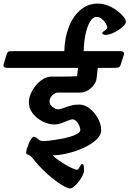

<svg xmlns="http://www.w3.org/2000/svg" viewBox="-86 -893 727 1078"><path d="M-65 -534 -49 -587Q-44 -604 -33 -605Q-22 -606 0 -606H275Q277 -681 300.5 -741.5Q324 -802 366 -837.5Q408 -873 464 -873Q491 -873 519 -862Q547 -851 569.5 -834.5Q592 -818 606.5 -800.5Q621 -783 621 -771Q621 -761 609 -748.5Q597 -736 578.5 -724Q560 -712 541 -704.5Q522 -697 509 -697Q499 -697 493.5 -700Q488 -703 488 -707Q488 -712 495 -716.5Q502 -721 509 -726.5Q516 -732 516 -738Q516 -748 507.5 -762Q499 -776 485.5 -787Q472 -798 456 -798Q436 -798 420 -772Q404 -746 394.5 -702.5Q385 -659 384 -606H588Q616 -606 609 -584L592 -531Q587 -515 576 -513.5Q565 -512 543 -512H463L456 -451Q454 -434 440.5 -415.5Q427 -397 406.5 -385Q386 -373 362 -373Q339 -373 313.5 -373Q288 -373 267.5 -373Q247 -373 238 -373Q223 -373 207.5 -357.5Q192 -342 192 -322Q192 -305 210 -292Q228 -279 239 -279Q251 -279 269 -286Q287 -293 310 -299.5Q333 -306 358 -306Q390 -306 418 -283.5Q446 -261 464 -228Q482 -195 482 -163Q482 -133 453 -107Q424 -81 380.5 -61.5Q337 -42 291 -31.5Q245 -21 210 -21Q222 -8 242 6Q262 20 283 32.5Q304 45 322 52.5Q340 60 347 60Q352 60 356.5 52Q361 44 366 36Q371 28 375 28Q383 28 384.5 40Q386 52 386 63Q386 76 377.5 93Q369 110 356 126.5Q343 143 330 154Q317 165 308 165Q293 165 258 143.5Q223 122 180 84Q137 46 98 -4Q87 -18 78.5 -21.5Q70 -25 65.5 -27Q61 -29 61 -38Q61 -46 65.5 -60Q70 -74 76.5 -89Q83 -104 90.5 -114.5Q98 -125 104 -125Q111 -125 118 -119Q125 -113 134.5 -107Q144 -101 158 -101Q171 -101 196 -104Q221 -107 250 -112Q279 -117 305 -124.5Q331 -132 348 -142Q365 -152 365 -163Q365 -173 359 -187Q353 -201 343 -212Q333 -223 320 -223Q313 -223 296 -216Q279 -209 258.5 -201.5Q238 -194 219 -194Q198 -194 173.5 -202.5Q149 -211 127 -227.5Q105 -244 90.5 -267Q76 -290 76 -319Q76 -341 86.5 -366Q97 -391 115 -413Q133 -435 156 -449Q179 -463 204 -463Q226 -463 262 -463Q298 -463 347 -465L352 -512H-44Q-72 -512 -65 -534Z"/></svg>

Font: Alkatra
Style: Regular
Weight: 400
Designer: Suman Bhandary
Version: Version 1.100;gftools[0.9.22]